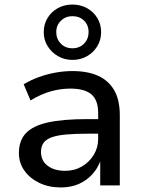

<svg xmlns="http://www.w3.org/2000/svg" viewBox="-20 -814 627 843"><path d="M247 9Q194 9 152.5 -11Q111 -31 87 -65Q63 -99 63 -142Q63 -197 94 -229.5Q125 -262 190.5 -276.5Q256 -291 362 -291H426V-227H366Q310 -227 270.5 -223.5Q231 -220 206.5 -211Q182 -202 171 -186.5Q160 -171 160 -147Q160 -108 189.5 -86Q219 -64 266 -64Q307 -64 339.5 -83Q372 -102 391.5 -134Q411 -166 411 -204V-317Q411 -375 381 -400Q351 -425 289 -425Q246 -425 203 -413Q160 -401 114 -373L84 -444Q114 -462 149 -475Q184 -488 222.5 -495Q261 -502 298 -502Q364 -502 410 -481.5Q456 -461 481 -418.5Q506 -376 506 -308V0H420V-108H421Q409 -75 385 -48.5Q361 -22 326.5 -6.5Q292 9 247 9ZM298 -551Q263 -551 234.5 -567.5Q206 -584 189 -611.5Q172 -639 172 -673Q172 -707 188.5 -734.5Q205 -762 233.5 -778Q262 -794 298 -794Q334 -794 362.5 -778Q391 -762 407.5 -734.5Q424 -707 424 -673Q424 -639 407.5 -611.5Q391 -584 362.5 -567.5Q334 -551 298 -551ZM298 -602Q329 -602 349 -622.5Q369 -643 369 -673Q369 -704 349 -723.5Q329 -743 298 -743Q268 -743 247.5 -723Q227 -703 227 -673Q227 -643 247 -622.5Q267 -602 298 -602Z"/></svg>

Font: Nunito Sans 12pt ExtraLight 9pt Medium
Style: Regular
Weight: 500
Version: Version 3.101;gftools[0.9.27]